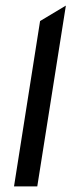

<svg xmlns="http://www.w3.org/2000/svg" viewBox="-20 -665 255 685"><path d="M30 0H113L215 -645L123 -590Z"/></svg>

Font: Charger Sport
Style: DfBdObl
Weight: 400
Designer: Jasper
Foundry: Cannot Into Space Fonts
Version: Version 1.1